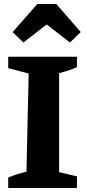

<svg xmlns="http://www.w3.org/2000/svg" viewBox="-20 -938 429 958"><path d="M21 0V-52Q65 -71 112 -81L123 -571L21 -598V-655H364V-603Q344 -594 321.5 -586.5Q299 -579 275 -573V-79L364 -58V0ZM261 -918 383 -778 329 -726 213 -816 97 -726 43 -778 166 -918Z"/></svg>

Font: Piazzolla SC
Style: Bold
Weight: 700
Designer: Juan Pablo del Peral
Foundry: Huerta Tipografica
Version: Version 1.330